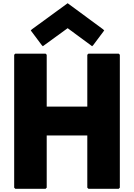

<svg xmlns="http://www.w3.org/2000/svg" viewBox="-20 -1165 832 1192"><path d="M270 -324H522V0L529 7H717L724 0V-825L717 -832H529L522 -825V-503H270V-825L263 -832H75L68 -825V0L75 7H263L270 0ZM178 -983 171 -976 239 -885 246 -878 400 -990 552 -878 559 -885 627 -976 620 -983 400 -1145Z"/></svg>

Font: Hussar Woodtype
Style: Blk
Weight: 900
Foundry: Cannot Into Space Fonts
Version: Version 1.07